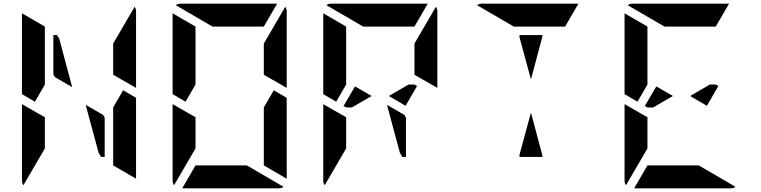

<svg xmlns="http://www.w3.org/2000/svg" viewBox="-20 -1020 4120 1040"><path d="M593 -698V-784L709 -983Q717 -972 717 -959V-544L593 -615ZM547 -383V-170H527L514 -193L444 -452L538 -398ZM371 -548 278 -602 269 -617V-830H289L301 -810ZM647 -531 717 -490V-52L593 -124V-138V-170V-302V-396V-438ZM223 -302V-216L107 -17Q99 -28 99 -41V-456L158 -422L186 -406L223 -385ZM169 -469 99 -510V-948L223 -876V-698V-590V-562Z M1409 -698V-784L1525 -983Q1533 -972 1533 -959V-544L1409 -615ZM1463 -531 1533 -490V-52L1409 -124V-138V-170V-302V-396V-438ZM1039 -302V-216L923 -17Q915 -28 915 -41V-456L974 -422L1002 -406L1039 -385ZM985 -469 915 -510V-948L1039 -876V-698V-590V-562ZM1131 -876 932 -992Q943 -1000 956 -1000H1162H1286H1481L1409 -876H1370H1286H1162ZM1317 -124 1516 -8Q1505 0 1492 0H1286H1162H967L1039 -124H1078H1162H1286Z M2225 -698V-784L2341 -983Q2349 -972 2349 -959V-544L2225 -615ZM2179 -383V-170H2159L2146 -193L2076 -452L2170 -398ZM1903 -552 1993 -500 1886 -438H1855L1841 -446ZM1855 -302V-216L1739 -17Q1731 -28 1731 -41V-456L1790 -422L1818 -406L1855 -385ZM1801 -469 1731 -510V-948L1855 -876V-698V-590V-562ZM1947 -876 1748 -992Q1759 -1000 1772 -1000H1978H2102H2297L2225 -876H2186H2102H1978ZM2239 -554 2177 -447 2086 -500 2193 -562H2225Z M2794 -818V-830H2918V-822L2856 -590ZM2763 -876 2564 -992Q2575 -1000 2588 -1000H2794H2918H3113L3041 -876H3002H2918H2794ZM2918 -178V-170H2794V-182L2856 -410Z M3535 -552 3625 -500 3518 -438H3487L3473 -446ZM3487 -302V-216L3371 -17Q3363 -28 3363 -41V-456L3422 -422L3450 -406L3487 -385ZM3433 -469 3363 -510V-948L3487 -876V-698V-590V-562ZM3579 -876 3380 -992Q3391 -1000 3404 -1000H3610H3734H3929L3857 -876H3818H3734H3610ZM3765 -124 3964 -8Q3953 0 3940 0H3734H3610H3415L3487 -124H3526H3610H3734ZM3871 -554 3809 -447 3718 -500 3825 -562H3857Z"/></svg>

Font: DSEG14 Modern Mini
Style: Bold
Weight: 700
Designer: Keshikan(Twitter:@keshinomi_88pro)
Version: Version 0.46